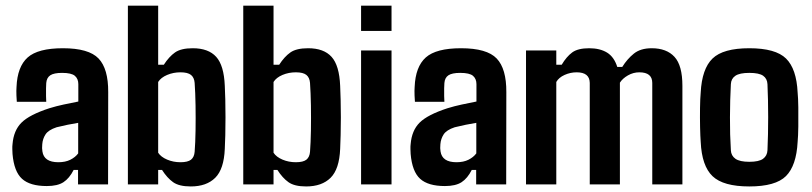

<svg xmlns="http://www.w3.org/2000/svg" viewBox="-20 -654 2880 681"><path d="M146 5.9Q86.4 5.9 58.1 -19.8Q29.8 -45.4 24.4 -107.9Q23.9 -114.7 23.7 -125Q23.4 -135.3 24.4 -142.6Q28.3 -191.4 56.4 -219.2Q84.5 -247.1 154.8 -270Q180.2 -277.8 205.6 -283.2Q231 -288.6 257.8 -293.9V-355.5Q257.8 -374.5 245.6 -385Q233.4 -395.5 200.2 -395.5Q171.4 -395.5 158.4 -387Q145.5 -378.4 144 -359.4Q143.6 -354 143.3 -340.6Q143.1 -327.1 143.3 -313.7Q143.6 -300.3 144 -293H39.6Q39.1 -296.9 38.3 -314.9Q37.6 -333 38.6 -345.7Q41.5 -417.5 78.1 -450.2Q114.7 -482.9 203.1 -482.9Q294.9 -482.9 329.6 -446.5Q364.3 -410.2 363.8 -327.1L363.3 0H256.8V-51.3H241.2Q226.1 -21.5 205.1 -7.8Q184.1 5.9 146 5.9ZM187 -78.6Q211.9 -78.6 229.5 -87.4Q247.1 -96.2 257.3 -109.9V-218.3Q238.3 -215.3 219.5 -211.4Q200.7 -207.5 180.7 -202.6Q151.4 -192.9 141.4 -177.2Q131.3 -161.6 129.9 -142.6Q128.4 -127.4 130.4 -117.2Q135.7 -78.6 187 -78.6Z M656.7 7.3Q615.2 7.3 594 -7.8Q572.8 -22.9 554.7 -51.3H541V0H433.6V-633.8H541V-424.3H561Q579.6 -453.1 600.8 -468Q622.1 -482.9 663.6 -482.9Q719.2 -482.9 746.8 -452.4Q774.4 -421.9 777.3 -349.6Q778.3 -330.6 779.1 -300.8Q779.8 -271 779.8 -237.8Q779.8 -204.6 779.1 -174.8Q778.3 -145 777.3 -126Q774.4 -54.2 743.4 -23.4Q712.4 7.3 656.7 7.3ZM620.1 -78.6Q646 -78.6 657.5 -87.6Q668.9 -96.7 670.4 -115.7Q672.9 -147 673.6 -190.9Q674.3 -234.9 673.6 -280Q672.9 -325.2 670.4 -359.9Q668.9 -378.9 657.5 -388.2Q646 -397.5 620.1 -397.5Q594.7 -397.5 572.8 -388.2Q550.8 -378.9 541 -363.3V-112.3Q550.8 -97.2 572.8 -87.9Q594.7 -78.6 620.1 -78.6Z M1065.9 7.3Q1024.4 7.3 1003.2 -7.8Q981.9 -22.9 963.9 -51.3H950.2V0H842.8V-633.8H950.2V-424.3H970.2Q988.8 -453.1 1010 -468Q1031.2 -482.9 1072.8 -482.9Q1128.4 -482.9 1156 -452.4Q1183.6 -421.9 1186.5 -349.6Q1187.5 -330.6 1188.2 -300.8Q1189 -271 1189 -237.8Q1189 -204.6 1188.2 -174.8Q1187.5 -145 1186.5 -126Q1183.6 -54.2 1152.6 -23.4Q1121.6 7.3 1065.9 7.3ZM1029.3 -78.6Q1055.2 -78.6 1066.7 -87.6Q1078.1 -96.7 1079.6 -115.7Q1082 -147 1082.8 -190.9Q1083.5 -234.9 1082.8 -280Q1082 -325.2 1079.6 -359.9Q1078.1 -378.9 1066.7 -388.2Q1055.2 -397.5 1029.3 -397.5Q1003.9 -397.5 981.9 -388.2Q960 -378.9 950.2 -363.3V-112.3Q960 -97.2 981.9 -87.9Q1003.9 -78.6 1029.3 -78.6Z M1368.7 -544.4H1260.7V-633.8H1368.7ZM1368.7 0H1260.7V-475.1H1368.7Z M1558.1 5.9Q1498.5 5.9 1470.2 -19.8Q1441.9 -45.4 1436.5 -107.9Q1436 -114.7 1435.8 -125Q1435.5 -135.3 1436.5 -142.6Q1440.4 -191.4 1468.5 -219.2Q1496.6 -247.1 1566.9 -270Q1592.3 -277.8 1617.7 -283.2Q1643.1 -288.6 1669.9 -293.9V-355.5Q1669.9 -374.5 1657.7 -385Q1645.5 -395.5 1612.3 -395.5Q1583.5 -395.5 1570.6 -387Q1557.6 -378.4 1556.2 -359.4Q1555.7 -354 1555.4 -340.6Q1555.2 -327.1 1555.4 -313.7Q1555.7 -300.3 1556.2 -293H1451.7Q1451.2 -296.9 1450.4 -314.9Q1449.7 -333 1450.7 -345.7Q1453.6 -417.5 1490.2 -450.2Q1526.9 -482.9 1615.2 -482.9Q1707 -482.9 1741.7 -446.5Q1776.4 -410.2 1775.9 -327.1L1775.4 0H1668.9V-51.3H1653.3Q1638.2 -21.5 1617.2 -7.8Q1596.2 5.9 1558.1 5.9ZM1599.1 -78.6Q1624 -78.6 1641.6 -87.4Q1659.2 -96.2 1669.4 -109.9V-218.3Q1650.4 -215.3 1631.6 -211.4Q1612.8 -207.5 1592.8 -202.6Q1563.5 -192.9 1553.5 -177.2Q1543.5 -161.6 1542 -142.6Q1540.5 -127.4 1542.5 -117.2Q1547.9 -78.6 1599.1 -78.6Z M1953.1 0H1845.7V-475.1H1953.1V-424.3H1972.2Q1989.3 -453.1 2009.5 -468Q2029.8 -482.9 2069.8 -482.9Q2107.9 -482.9 2133.1 -467.5Q2158.2 -452.1 2169.4 -416.5H2187Q2204.6 -444.8 2228.3 -463.9Q2252 -482.9 2291.5 -482.9Q2344.2 -482.9 2372.3 -452.4Q2400.4 -421.9 2400.4 -349.6V0H2293.5V-359.9Q2293.5 -397.5 2247.6 -397.5Q2226.1 -397.5 2207 -386.5Q2188 -375.5 2178.7 -360.8V0H2071.8V-359.9Q2071.3 -397.5 2025.4 -397.5Q2002.9 -397.5 1982.4 -388.2Q1961.9 -378.9 1953.1 -363.3Z M2637.7 7.3Q2545.4 7.3 2507.3 -29.1Q2469.2 -65.4 2465.3 -150.9Q2463.9 -168.9 2463.1 -202.9Q2462.4 -236.8 2462.9 -271.2Q2463.4 -305.7 2465.3 -325.7Q2469.7 -410.2 2507.3 -446.5Q2544.9 -482.9 2637.7 -482.9Q2731 -482.9 2768.1 -446.3Q2805.2 -409.7 2809.1 -325.7Q2811 -307.1 2811.5 -273.4Q2812 -239.7 2811.5 -205.3Q2811 -170.9 2809.1 -150.9Q2804.7 -66.4 2767.8 -29.5Q2731 7.3 2637.7 7.3ZM2637.7 -80.1Q2671.9 -80.1 2686.5 -90.8Q2701.2 -101.6 2702.1 -121.1Q2704.6 -176.3 2704.6 -238.3Q2704.6 -300.3 2702.1 -355.5Q2701.2 -375 2686.8 -385.3Q2672.4 -395.5 2637.7 -395.5Q2603.5 -395.5 2588.4 -385.3Q2573.2 -375 2572.3 -355.5Q2569.3 -300.3 2569.1 -238Q2568.8 -175.8 2572.3 -121.1Q2573.2 -101.6 2588.6 -90.8Q2604 -80.1 2637.7 -80.1Z"/></svg>

Font: Agdasima
Style: Bold
Weight: 700
Width: 3
Designer: The DocRepair Project, Patric King
Foundry: Google
Version: Version 2.002